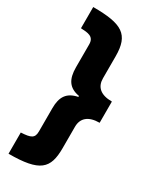

<svg xmlns="http://www.w3.org/2000/svg" viewBox="-226 -783 818 1011"><g transform="rotate(30 183.5 -278.0)"><path d="M20 39V168C210 168 252 125 252 0V-130C252 -182 286 -213 354 -213V-342C284 -342 252 -373 252 -425V-558C252 -691 196 -724 20 -724V-595C63 -593 100 -591 100 -543V-404C100 -330 126 -292 189 -281V-275C125 -262 100 -225 100 -155V-14C100 27 81 36 20 39Z"/></g></svg>

Font: Noto Sans Gujarati ExtraCondensed Black
Style: Regular
Weight: 900
Width: 2
Designer: Jelle Bosma - Monotype Design Team, Universal Thirst
Foundry: Monotype Imaging Inc.
Version: Version 2.106